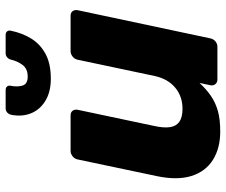

<svg xmlns="http://www.w3.org/2000/svg" viewBox="-80 -710 800 680"><g transform="rotate(-90 320.0 -370.0)"><path d="M194.5 10Q134.8 10 93.5 -16.1Q52.3 -42.1 36.6 -92.5Q21 -142.9 36.5 -215.9L95.3 -494.9Q97.3 -505.5 106.3 -512.8Q115.4 -520 126 -520H251.7Q262.4 -520 267.8 -512.8Q273.2 -505.5 271.2 -494.9L213.5 -222.1Q206.5 -189.9 209.7 -167.9Q212.9 -146 228.7 -134.8Q244.5 -123.6 275.1 -123.6Q318.2 -123.6 349.4 -149.4Q380.6 -175.2 390.8 -222.1L448.5 -494.9Q450.5 -505.5 459.6 -512.8Q468.6 -520 479.3 -520H604.4Q615 -520 620.4 -512.8Q625.9 -505.5 623.9 -494.9L524.1 -25.1Q522.1 -14.5 513.6 -7.2Q505 0 494.4 0H378.6Q368 0 362.1 -7.2Q356.1 -14.5 358.1 -25.1L366.3 -63.4Q344.5 -39.8 320.8 -23.3Q297 -6.9 267.2 1.6Q237.4 10 194.5 10ZM381.2 -590Q334.6 -590 303.1 -609.2Q271.5 -628.4 258.6 -660.4Q245.8 -692.4 253.6 -731Q255.6 -739 261.6 -744.5Q267.6 -750 276.6 -750H341Q350 -750 354 -744.5Q358 -739 356 -731Q351.6 -708.2 357 -690.1Q362.4 -671.9 388.9 -671.9Q416.4 -671.9 430 -690.1Q443.6 -708.2 448.7 -731Q450.7 -739 456.7 -744.5Q462.7 -750 471.7 -750H536.1Q545.1 -750 549.1 -744.5Q553.1 -739 551.1 -731Q543.2 -692.4 524 -660.4Q504.7 -628.4 470 -609.2Q435.2 -590 381.2 -590Z"/></g></svg>

Font: Rubik Light
Style: Italic
Weight: 300
Italic angle: -12°
Designer: Hubert and Fischer
Foundry: Hubert and Fischer
Version: Version 2.300;gftools[0.9.30]